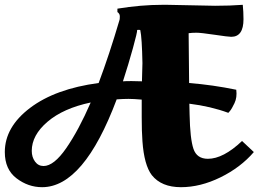

<svg xmlns="http://www.w3.org/2000/svg" viewBox="-49 -730 1075 798"><path d="M738 -299 739 -254Q741 -153 755 -111.5Q769 -70 815 -70Q879 -70 957 -144L1006 -98Q951 -34 867.5 7Q784 48 703 48Q622 48 582 -2Q550 -44 543 -143Q540 -183 540 -243V-316Q506 -319 485 -319Q464 -319 436 -317Q299 48 126 48Q68 48 19.5 11Q-29 -26 -29 -98Q-29 -202 76 -281.5Q181 -361 361 -385Q405 -502 448 -648Q449 -652 449 -662.5Q449 -673 439 -680V-694Q537 -710 626 -710H646L845 -706Q908 -706 960 -710Q963 -681 963 -650Q963 -577 912 -577Q900 -577 843 -585.5Q786 -594 767.5 -594Q749 -594 735 -592Q735 -571 737 -385Q836 -377 933 -357Q937 -325 925.5 -301Q914 -277 907 -269L900 -261Q827 -288 738 -299ZM83 -103Q83 -77 96.5 -58.5Q110 -40 132 -40Q175 -40 226.5 -114.5Q278 -189 328 -304Q214 -280 148.5 -224Q83 -168 83 -103ZM521 -605Q522 -597 503.5 -530Q485 -463 462 -392Q472 -393 498 -393Q524 -393 541 -392L543 -468Q541 -573 534 -605Q532 -606 527 -606Q522 -606 521 -605Z"/></svg>

Font: Oleo Script Swash Caps
Style: Bold
Weight: 700
Designer: Soytutype
Foundry: Soytutype
Version: Version 1.002